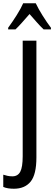

<svg xmlns="http://www.w3.org/2000/svg" viewBox="-69 -963 332 1176"><path d="M16 193Q-2 193 -18.5 190.5Q-35 188 -49 182V107Q-37 111 -23 114Q-9 117 7 117Q40 117 55 89Q70 61 70 -6V-714H154V1Q154 106 118.5 149.5Q83 193 16 193ZM150 -943Q166 -909 192 -867.5Q218 -826 243 -793V-783H198Q177 -803 156 -827Q135 -851 112 -877Q89 -851 66.5 -825.5Q44 -800 26 -783H-19V-793Q8 -830 33.5 -870.5Q59 -911 73 -943Z"/></svg>

Font: Noto Sans ExtraCondensed
Style: Regular
Weight: 400
Width: 2
Designer: Monotype Design Team
Foundry: Monotype Imaging Inc.
Version: Version 2.013; ttfautohint (v1.8.4.7-5d5b)